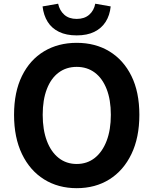

<svg xmlns="http://www.w3.org/2000/svg" viewBox="-20 -980 810 1014"><path d="M385.1 13.8Q287.4 13.8 212.7 -32.8Q138 -79.4 96.1 -166.4Q54.2 -253.3 54.2 -373.6Q54.2 -494 96.1 -579.1Q138 -664.2 212.7 -709Q287.4 -753.8 385.1 -753.8Q483.6 -753.8 557.9 -708.6Q632.2 -663.4 674.1 -578.7Q716 -494 716 -373.6Q716 -253.3 674.1 -166.4Q632.2 -79.4 557.9 -32.8Q483.6 13.8 385.1 13.8ZM385.1 -114Q440.2 -114 480.6 -146Q520.9 -178 543.2 -236.3Q565.4 -294.5 565.4 -373.6Q565.4 -452.6 543.2 -509.5Q520.9 -566.4 480.6 -596.6Q440.2 -626.8 385.1 -626.8Q330.1 -626.8 289.7 -596.6Q249.2 -566.4 227.4 -509.5Q205.5 -452.6 205.5 -373.6Q205.5 -294.5 227.4 -236.3Q249.2 -178 289.7 -146Q330.1 -114 385.1 -114ZM385.1 -793.1Q330.1 -793.1 291.7 -811.8Q253.2 -830.5 231.8 -864.7Q210.3 -898.9 204.8 -946.1L287 -960.4Q294.6 -924.5 319.4 -902.3Q344.1 -880.1 385.1 -880.1Q426 -880.1 451.2 -902.3Q476.4 -924.5 483.1 -960.4L564.6 -946.1Q559.8 -898.9 538 -864.7Q516.1 -830.5 478.1 -811.8Q440.1 -793.1 385.1 -793.1Z"/></svg>

Font: Shanggu Sans SC VF
Style: Regular
Weight: 250
Designer: GuiWonder
Version: Version 1.021